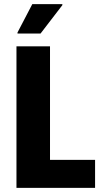

<svg xmlns="http://www.w3.org/2000/svg" viewBox="-20 -913 501 933"><path d="M60 0V-688H223V-136H442V0ZM65 -750V-755L137 -893H283V-888L177 -750Z"/></svg>

Font: Saira Semi Condensed
Style: Bold
Weight: 700
Width: 4
Designer: Hector Gatti with collaboration of the Omnibus-Type team
Foundry: Omnibus-Type
Version: Version 1.001; ttfautohint (v1.8)